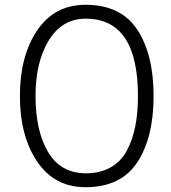

<svg xmlns="http://www.w3.org/2000/svg" viewBox="-20 -780 722 810"><path d="M340.8 9.8Q210 9.8 137 -98.1Q64 -206.1 64 -375Q64 -543.9 137 -651.9Q210 -759.8 340.8 -759.8Q489.7 -759.8 558.8 -655.3Q627.9 -550.8 627.9 -375Q627.9 -199.2 558.8 -94.7Q489.7 9.8 340.8 9.8ZM341.8 -48.8Q401.9 -48.8 446 -73.5Q490.2 -98.1 514.6 -143.6Q539.1 -189 550.5 -246.1Q562 -303.2 562 -375Q562 -701.2 341.8 -701.2Q241.7 -701.2 185.8 -609.6Q129.9 -518.1 129.9 -375Q129.9 -229 182.4 -139.4Q234.9 -49.8 341.8 -48.8Z"/></svg>

Font: Oakes Grotesk
Style: Light Italic
Weight: 300
Designer: Samuel Oakes
Foundry: Samuel Oakes
Version: Version 1.0 | wf-rip DC20170320